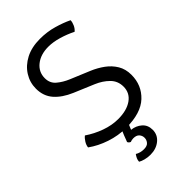

<svg xmlns="http://www.w3.org/2000/svg" viewBox="-270 -786 1095 1095"><g transform="rotate(-45 277.5 -238.0)"><path d="M38.5 -63Q40 -80 50.8 -97.2Q61.5 -114.5 74 -124Q118.5 -93.5 171.2 -74.5Q224 -55.5 274.5 -55.5Q344 -55.5 385.5 -84.8Q427 -114 427 -165Q427 -210.5 396.2 -241.2Q365.5 -272 320.5 -291L199.5 -342Q136 -369 100.5 -409.5Q65 -450 65 -510Q65 -560 91.5 -602.2Q118 -644.5 166.5 -669.8Q215 -695 282 -695Q339.5 -695 390.8 -680.2Q442 -665.5 481 -646.5Q480.5 -630 472.2 -612.2Q464 -594.5 450.5 -583.5Q411 -603.5 366.8 -616.5Q322.5 -629.5 284.5 -629.5Q222 -629.5 182.5 -598Q143 -566.5 143 -516.5Q143 -476 171.8 -451.8Q200.5 -427.5 240 -411L357.5 -362Q397 -345.5 431 -320.8Q465 -296 485.8 -261.5Q506.5 -227 506.5 -181Q506.5 -97.5 448.5 -42.8Q390.5 12 271 12Q208 12 146.8 -8.5Q85.5 -29 38.5 -63ZM217.5 72.5Q223.5 55 233 31.8Q242.5 8.5 250.5 -6.5H304Q299.5 1 292.8 15.8Q286 30.5 283 39.5Q318.5 43 344.5 65.5Q370.5 88 370.5 126.5Q370.5 167 339 192.8Q307.5 218.5 261 218.5Q238.5 218.5 218.5 213.2Q198.5 208 186.5 200.5Q187 187.5 192.2 176.5Q197.5 165.5 204.5 156Q227.5 170 256.5 170Q283 170 294.2 156.5Q305.5 143 305.5 126Q305.5 108.5 294 95.5Q282.5 82.5 257.5 82.5Q244.5 82.5 233 87.5Q221 82.5 217.5 72.5Z"/></g></svg>

Font: Signika SC Light
Style: Regular
Weight: 300
Designer: Anna Giedryś
Foundry: Anna Giedryś
Version: Version 2.000; ttfautohint (v1.8.3) -l 8 -r 50 -G 200 -x 9 -